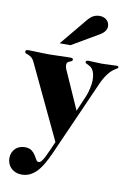

<svg xmlns="http://www.w3.org/2000/svg" viewBox="-113 -774 726 1065"><g transform="rotate(10 250.0 -241.0)"><path d="M167.5 -523.9 292.5 -674.8Q310.5 -696.8 326.4 -704.3Q342.3 -711.9 359.4 -711.9Q385.3 -711.9 400.4 -697.5Q415.5 -683.1 415.5 -662.1Q415.5 -647.9 406.2 -635.3Q397 -622.6 380.4 -612.8L228.5 -523.9ZM43.9 -393.1Q34.7 -413.1 24.7 -420.7Q14.6 -428.2 6.6 -431.2Q-1.5 -434.1 -6.8 -436Q-12.2 -438 -12.2 -445.8Q-12.2 -452.1 -8.1 -454.1Q-3.9 -456.1 2.9 -456.1Q12.2 -456.1 26.4 -455.6Q40.5 -455.1 56.6 -454.6Q72.8 -454.1 89.8 -453.6Q106.9 -453.1 121.6 -453.1Q150.9 -453.1 180.7 -454.6Q210.4 -456.1 239.7 -456.1Q248.5 -456.1 252 -454.1Q255.4 -452.1 255.4 -446.8Q255.4 -440.4 250.5 -438Q245.6 -435.5 239.5 -433.3Q233.4 -431.2 228.5 -426.5Q223.6 -421.9 223.6 -410.2Q223.6 -399.4 229.2 -387Q234.9 -374.5 239.7 -363.8L324.7 -171.9L362.3 -258.8Q366.7 -268.6 370.4 -281Q374 -293.5 377 -306.4Q379.9 -319.3 381.6 -331.5Q383.3 -343.8 383.3 -353Q383.3 -376 379.2 -390.4Q375 -404.8 368.9 -413.8Q362.8 -422.9 355.5 -427.2Q348.1 -431.6 342 -434.6Q335.9 -437.5 331.8 -439.5Q327.6 -441.4 327.6 -445.8Q327.6 -449.7 330.3 -452.9Q333 -456.1 341.3 -456.1Q358.9 -456.1 377.9 -454.6Q397 -453.1 417.5 -453.1Q437 -453.1 457.5 -454.6Q478 -456.1 500.5 -456.1Q511.7 -456.1 511.7 -449.2Q511.7 -445.8 508.3 -443.4Q504.9 -440.9 498.5 -437Q492.2 -433.1 483.9 -427Q475.6 -420.9 465.6 -409.7Q455.6 -398.4 444.6 -381.3Q433.6 -364.3 422.4 -338.9L234.4 85Q217.8 122.1 201.4 149.4Q185.1 176.8 167 194.6Q148.9 212.4 128.9 221.2Q108.9 230 85.4 230Q67.4 230 52.2 223.9Q37.1 217.8 26.1 207.3Q15.1 196.8 9.3 182.4Q3.4 168 3.4 150.9Q3.4 134.3 9.3 120.6Q15.1 106.9 25.1 97.2Q35.2 87.4 48.8 82.3Q62.5 77.1 77.6 77.1Q103 77.1 116.7 87.6Q130.4 98.1 138.4 111.1Q146.5 124 152.1 134.5Q157.7 145 166.5 145Q174.8 145 182.4 136Q189.9 127 198.5 110.6Q207 94.2 217 71.3Q227.1 48.3 239.7 20Z"/></g></svg>

Font: XB Zar
Style: Bold
Weight: 700
Designer: Behnam
Foundry: Irmug
Version: Version 8.005 2009